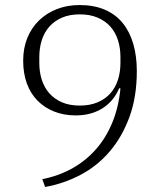

<svg xmlns="http://www.w3.org/2000/svg" viewBox="-20 -730 640 762"><path d="M148 -19Q214 -32 268 -62.5Q322 -93 362 -139Q402 -185 426.5 -245.5Q451 -306 458 -379L453 -380Q444 -358 429 -338.5Q414 -319 392.5 -304Q371 -289 343 -280.5Q315 -272 281 -272Q233 -272 194.5 -287.5Q156 -303 128.5 -331Q101 -359 86.5 -399Q72 -439 72 -489Q72 -539 88.5 -579.5Q105 -620 135 -649Q165 -678 206 -694Q247 -710 296 -710Q353 -710 396 -691.5Q439 -673 467 -638.5Q495 -604 509 -555.5Q523 -507 523 -448Q523 -346 494 -266.5Q465 -187 415.5 -129Q366 -71 299.5 -36Q233 -1 159 12ZM297 -311Q337 -311 367.5 -324Q398 -337 418 -359.5Q438 -382 448 -413Q458 -444 458 -480V-504Q458 -540 448 -571Q438 -602 418 -624.5Q398 -647 367.5 -660Q337 -673 297 -673Q256 -673 226 -660Q196 -647 176 -624.5Q156 -602 146 -571Q136 -540 136 -504V-480Q136 -444 146 -413Q156 -382 176 -359.5Q196 -337 226 -324Q256 -311 297 -311Z"/></svg>

Font: IBM Plex Serif Light
Style: Regular
Weight: 300
Designer: Mike Abbink, Paul van der Laan, Pieter van Rosmalen
Foundry: Bold Monday
Version: Version 3.001